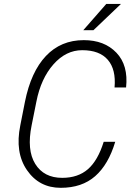

<svg xmlns="http://www.w3.org/2000/svg" viewBox="-20 -920 646 951"><path d="M550.8 -217.8Q517.1 -105 451.4 -47.4Q385.7 10.3 280.8 10.3Q173.8 10.3 113.5 -77.4Q53.2 -165 80.6 -299.3L103.5 -415.5Q133.3 -564.5 207.5 -642.8Q281.7 -721.2 395 -721.2Q497.1 -721.2 556.6 -658.9Q616.2 -596.7 604.5 -486.8H547.4Q555.2 -575.7 514.2 -623.5Q473.1 -671.4 387.2 -671.4Q306.6 -671.4 244.6 -601.1Q182.6 -530.8 160.2 -416.5L136.7 -299.3Q111.8 -177.2 154.5 -108.2Q197.3 -39.1 288.1 -39.1Q366.2 -39.1 415.5 -82Q464.8 -125 493.7 -217.8ZM506.3 -900.4H579.1L442.9 -770.5H392.6Z"/></svg>

Font: Franko
Style: Light Italic
Weight: 300
Designer: Google
Version: Version 1.200310; 2013